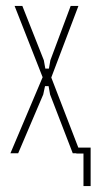

<svg xmlns="http://www.w3.org/2000/svg" viewBox="-20 -515 324 644"><path d="M55 -495 127 -313 132 -285H144L149 -313L217 -495H243L152 -255L250 -1H224L148 -198L143 -226H131L125 -198L41 -1H15L123 -256L29 -495ZM236 -20H284V109H260V0H236Z"/></svg>

Font: Moniqa Thin Paragraph
Style: Regular
Weight: 100
Designer: Rajesh Rajput
Foundry: Rajesh Rajput
Version: Version 1.000